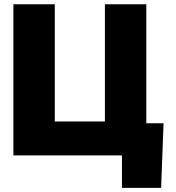

<svg xmlns="http://www.w3.org/2000/svg" viewBox="-20 -748 846 924"><path d="M684.1 0H44.4V-727.5H243.7V-163.6H484.9V-727.5H684.1ZM566.9 156.2V0H520V-154.8H767.1L755.4 156.2Z"/></svg>

Font: Inter 20pt Black
Style: Regular
Weight: 900
Version: Version 4.001;git-66647c0bb